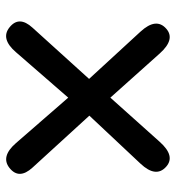

<svg xmlns="http://www.w3.org/2000/svg" viewBox="6 -558 577 630"><g transform="rotate(-90 295.0 -243.5)"><path d="M58.6 -501.5Q95.7 -530.8 139.6 -480.5L289.1 -308.6L438.5 -480.5Q482.4 -531.2 519.5 -501.5Q559.1 -470.2 518.6 -425.8L350.6 -240.2L505.4 -71.8Q553.2 -20 515.1 13.2Q480.5 43.5 434.1 -8.3L289.1 -170.4L144 -8.3Q97.7 43.5 63 13.2Q24.4 -20.5 72.8 -71.8L230 -239.3L59.6 -425.8Q19 -470.2 58.6 -501.5Z"/></g></svg>

Font: Comic Relief LRS
Style: Regular
Weight: 400
Designer: Jeff Davis
Foundry: Loudifier
Version: Version 1.0